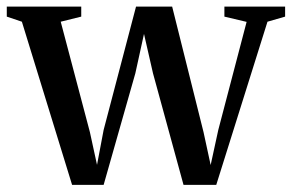

<svg xmlns="http://www.w3.org/2000/svg" viewBox="-29 -542 860 566"><path d="M-9 -493V-522.5H210.5V-493L150 -478L236 -152.5L257 -56L276.5 -159L372 -522.5H478.5L571 -152.5L592 -55.5L614.5 -159L698 -477.5L632.5 -493V-522.5H811.5V-493L759.5 -478L608.5 3H512L422 -326L395.5 -442L370 -326L276.5 3H183.5L35.5 -478Z"/></svg>

Font: Merriweather 96pt Medium
Style: Regular
Weight: 500
Version: Version 2.100